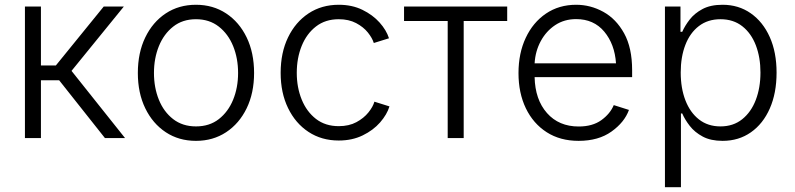

<svg xmlns="http://www.w3.org/2000/svg" viewBox="-20 -573 3299 797"><path d="M83.5 0V-545.9H149.9V-301.3H211.9L410.6 -545.9H494.1L276.9 -278.8L499 0H415.5L225.6 -239.7H149.9V0Z M793.5 11.7Q722.2 11.7 668 -24.2Q613.8 -60.1 583 -123.5Q552.2 -187 552.2 -270Q552.2 -354 583 -417.7Q613.8 -481.4 668 -517.3Q722.2 -553.2 793.5 -553.2Q864.3 -553.2 918.7 -517.3Q973.1 -481.4 1003.9 -417.7Q1034.7 -354 1034.7 -270Q1034.7 -187 1003.9 -123.5Q973.1 -60.1 918.7 -24.2Q864.3 11.7 793.5 11.7ZM793.5 -48.3Q849.6 -48.3 888.4 -78.6Q927.2 -108.9 947.8 -159.2Q968.3 -209.5 968.3 -270Q968.3 -331.1 947.8 -381.6Q927.2 -432.1 888.2 -462.6Q849.1 -493.2 793.5 -493.2Q737.8 -493.2 699 -462.6Q660.2 -432.1 639.6 -381.6Q619.1 -331.1 619.1 -270Q619.1 -209.5 639.4 -159.2Q659.7 -108.9 698.7 -78.6Q737.8 -48.3 793.5 -48.3Z M1386.2 10.3Q1314.9 10.3 1260.7 -25.4Q1206.5 -61 1175.8 -124.3Q1145 -187.5 1145 -270.5Q1145 -354.5 1175.8 -418Q1206.5 -481.4 1260.7 -517.3Q1314.9 -553.2 1386.2 -553.2Q1441.4 -553.2 1484.4 -532.2Q1527.3 -511.2 1555.7 -479.5Q1584 -447.8 1594.7 -414.1L1531.7 -394.5Q1525.4 -415 1507.1 -438Q1488.8 -460.9 1458.3 -477.1Q1427.7 -493.2 1386.2 -493.2Q1330.6 -493.2 1291.7 -463.1Q1252.9 -433.1 1232.4 -382.6Q1211.9 -332 1211.9 -270.5Q1211.9 -210 1232.4 -159.7Q1252.9 -109.4 1291.7 -79.3Q1330.6 -49.3 1386.2 -49.3Q1428.7 -49.3 1459.5 -65.9Q1490.2 -82.5 1509.3 -106.2Q1528.3 -129.9 1534.2 -150.9L1596.7 -131.3Q1586.4 -97.7 1557.9 -64.9Q1529.3 -32.2 1485.6 -11Q1441.9 10.3 1386.2 10.3Z M1838.4 0V-485.8H1657.2V-545.9H2085.4V-485.8H1904.8V0Z M2381.8 11.7Q2305.2 11.7 2249.3 -24.2Q2193.4 -60.1 2162.8 -123.5Q2132.3 -187 2132.3 -269.5Q2132.3 -352.1 2162.4 -416Q2192.4 -480 2246.3 -516.6Q2300.3 -553.2 2371.6 -553.2Q2431.2 -553.2 2484.4 -523.9Q2537.6 -494.6 2570.8 -434.6Q2604 -374.5 2604 -281.7V-252.9H2199.2Q2201.2 -159.7 2250.5 -103.8Q2299.8 -47.9 2382.3 -47.9Q2439.5 -47.9 2476.1 -74.2Q2512.7 -100.6 2527.8 -136.7L2590.8 -116.7Q2572.3 -65.4 2518.3 -26.9Q2464.4 11.7 2381.8 11.7ZM2199.2 -310.1H2537.1Q2531.7 -389.6 2488.3 -441.7Q2444.8 -493.7 2371.6 -493.7Q2322.3 -493.7 2284.7 -468.8Q2247.1 -443.8 2224.6 -402.1Q2202.1 -360.4 2199.2 -310.1Z M2740.2 204.1V-545.9H2804.7V-440.9H2812Q2822.8 -465.8 2842.8 -491.7Q2862.8 -517.6 2896 -535.4Q2929.2 -553.2 2979.5 -553.2Q3045.9 -553.2 3096.4 -517.8Q3147 -482.4 3175.3 -419.2Q3203.6 -356 3203.6 -271.5Q3203.6 -186.5 3175.5 -122.8Q3147.5 -59.1 3096.9 -23.7Q3046.4 11.7 2979.5 11.7Q2930.2 11.7 2897 -6.1Q2863.8 -23.9 2843.3 -50.3Q2822.8 -76.7 2812 -102.1H2806.6V204.1ZM2970.7 -48.3Q3023.9 -48.3 3061 -78.1Q3098.1 -107.9 3117.4 -158.4Q3136.7 -209 3136.7 -272Q3136.7 -334.5 3117.7 -384.5Q3098.6 -434.6 3061.5 -463.9Q3024.4 -493.2 2970.7 -493.2Q2918 -493.2 2881.1 -464.8Q2844.2 -436.5 2825 -386.7Q2805.7 -336.9 2805.7 -272Q2805.7 -207 2825.2 -156.5Q2844.7 -106 2881.6 -77.1Q2918.5 -48.3 2970.7 -48.3Z"/></svg>

Font: Inter Light
Style: Regular
Weight: 300
Designer: Rasmus Andersson
Foundry: rsms
Version: Version 4.000;git-a52131595